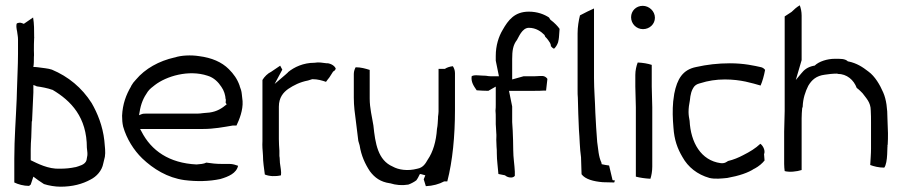

<svg xmlns="http://www.w3.org/2000/svg" viewBox="-20 -691 3410 725"><path d="M34 -2C48 5 69 11 90 11C91 10 94 7 96 6L106 -24L125 -10C131 -6 138 -1 146 4C164 10 189 14 208 14C254 14 291 4 322 -13C344 -24 365 -46 370 -74C372 -82 374 -90 376 -99C379 -116 376 -138 374 -160C368 -215 348 -264 326 -302C289 -360 238 -402 176 -428C162 -433 142 -434 123 -437C120 -437 116 -438 113 -438H106C108 -449 108 -463 108 -476C109 -483 108 -492 108 -500C108 -516 108 -533 109 -549C109 -578 109 -601 105 -625L70 -601C61 -604 57 -608 44 -603C40 -597 42 -584 45 -570V-569C46 -560 48 -553 48 -542V-488C48 -443 45 -394 44 -351L43 -317C40 -242 34 -168 34 -92ZM96 -86V-127C96 -143 97 -158 98 -172C98 -189 100 -218 100 -233H101C103 -270 104 -304 106 -342V-370C110 -368 111 -369 117 -366L118 -365C135 -363 161 -358 177 -352H178C249 -310 308 -248 308 -133C308 -127 311 -116 310 -105C309 -100 308 -94 307 -88V-87C302 -68 277 -64 266 -60H265C247 -56 228 -54 206 -54C162 -52 121 -74 96 -86ZM96 -108H97ZM106 -342H107ZM109 -549H110V-548ZM125 -16ZM206 -47ZM376 -102Z M441 -254C441 -239 442 -226 445 -213C458 -167 485 -124 517 -93C559 -53 612 -20 676 -11C723 -5 770 -6 812 -15C843 -24 873 -37 879 -65C871 -68 859 -72 847 -72H818C797 -72 778 -74 759 -77C750 -72 735 -71 722 -70V-69V-70C619 -75 551 -122 514 -195L509 -204H747C787 -204 824 -211 859 -217H873C884 -240 898 -275 896 -309L893 -336C892 -347 889 -356 885 -366V-367C876 -393 862 -412 844 -430C817 -457 779 -473 732 -479C701 -484 663 -482 640 -474H639C581 -461 528 -432 493 -390C486 -383 480 -375 475 -366V-365C456 -333 443 -298 441 -254ZM505 -256 507 -267C512 -300 522 -322 538 -345C546 -356 555 -362 565 -370C608 -403 692 -429 764 -405C788 -398 805 -380 816 -363C826 -349 831 -332 832 -316H833C833 -311 832 -308 832 -303L836 -297C818 -282 800 -270 771 -266L748 -264C740 -263 733 -262 726 -262H532C526 -262 520 -262 515 -260ZM748 -264ZM896 -306V-307Z M971 -132C971 -124 973 -114 973 -104C973 -79 977 -57 980 -32C997 -25 1021 -24 1041 -29C1043 -43 1039 -59 1037 -76L1036 -95C1036 -96 1035 -101 1035 -102V-122C1034 -136 1033 -152 1033 -166V-288C1033 -323 1050 -342 1068 -355C1089 -369 1112 -381 1143 -387L1159 -392H1160C1180 -392 1196 -387 1211 -382C1215 -387 1218 -392 1224 -399L1238 -421C1243 -423 1244 -425 1248 -431C1247 -436 1239 -448 1219 -452H1214C1199 -454 1182 -457 1168 -454H1167C1126 -454 1091 -438 1067 -418V-417C1065 -416 1065 -415 1059 -410L1017 -374L1046 -428C1044 -432 1041 -438 1038 -443L1004 -420C991 -414 978 -401 971 -389V-158C971 -149 970 -141 971 -132ZM1035 -116Z M1316 -322C1316 -291 1320 -261 1324 -232C1327 -209 1330 -182 1333 -159L1338 -142C1344 -103 1359 -71 1377 -44C1395 -20 1417 -4 1452 1H1453C1475 8 1498 10 1522 6C1533 2 1544 -4 1552 -10C1558 -18 1561 -25 1565 -33L1568 -34L1586 -29L1580 -14C1583 -5 1585 3 1588 12C1614 11 1639 4 1657 -6H1669C1689 -83 1698 -178 1698 -275V-415C1698 -426 1694 -435 1690 -441C1679 -440 1667 -436 1660 -431H1636V-270C1636 -263 1635 -259 1634 -250V-245C1633 -232 1633 -218 1630 -204C1627 -157 1615 -117 1595 -88C1587 -74 1578 -58 1556 -54C1519 -44 1484 -50 1463 -62C1407 -86 1397 -149 1390 -217C1385 -249 1376 -282 1376 -319V-427C1360 -432 1343 -437 1323 -437C1320 -432 1316 -422 1316 -412ZM1377 -44ZM1556 -54H1557Z M1761 -403C1758 -381 1769 -366 1780 -350C1794 -349 1810 -348 1824 -348L1852 -364V-296C1852 -289 1852 -281 1851 -273C1852 -265 1852 -254 1852 -244V-222C1852 -212 1854 -201 1854 -188C1855 -180 1854 -171 1854 -163L1855 -137C1856 -129 1856 -120 1856 -112C1856 -85 1860 -62 1862 -34L1887 -29C1895 -21 1916 -16 1924 -27V-43C1923 -68 1918 -96 1918 -124C1918 -149 1917 -174 1916 -198C1916 -208 1914 -220 1914 -230V-289L1902 -348H1999C2011 -348 2022 -348 2034 -349H2042L2047 -393C2045 -397 2037 -405 2025 -404H2019C2007 -403 1995 -403 1983 -403H1957L1914 -391V-468C1914 -499 1917 -521 1932 -540C1938 -549 1951 -586 1977 -586C2004 -586 2023 -572 2036 -559L2039 -552C2045 -547 2055 -533 2057 -529C2060 -521 2060 -522 2060 -520V-517C2062 -514 2067 -509 2072 -507C2078 -512 2084 -521 2088 -533V-537L2089 -538C2092 -555 2091 -565 2093 -582C2087 -591 2074 -605 2059 -616L2058 -617L2053 -625C2035 -637 2009 -647 1977 -647C1923 -647 1899 -615 1878 -578C1863 -553 1852 -519 1852 -480V-462L1864 -403H1833C1827 -403 1821 -404 1815 -405C1793 -405 1770 -410 1761 -403Z M2161 -350C2161 -341 2161 -330 2162 -321V-320C2163 -281 2164 -241 2166 -202C2169 -168 2169 -130 2174 -97L2176 -33C2190 -14 2221 -6 2256 -3L2297 -2C2300 -1 2301 -4 2301 -11C2301 -11 2300 -10 2297 -10L2293 -11L2280 -66C2271 -67 2261 -69 2252 -71L2251 -77C2240 -100 2239 -128 2235 -155C2232 -191 2230 -228 2228 -266C2227 -310 2223 -352 2223 -396V-659C2208 -652 2190 -644 2170 -633C2165 -613 2161 -589 2161 -565ZM2256 -3H2257Z M2363 -626C2363 -601 2383 -581 2408 -581C2433 -581 2453 -600 2453 -624C2453 -649 2431 -669 2407 -669C2382 -669 2363 -650 2363 -626ZM2379 -364C2379 -337 2381 -314 2381 -286V-24C2396 -20 2416 -17 2436 -16C2440 -28 2443 -45 2443 -62V-286C2443 -314 2441 -337 2441 -364V-446C2426 -451 2408 -454 2388 -455C2383 -442 2379 -425 2379 -408Z M2522 -308C2519 -275 2520 -244 2523 -209C2526 -163 2538 -130 2557 -98C2578 -60 2613 -32 2659 -19C2680 -14 2706 -17 2726 -19C2771 -27 2806 -39 2828 -54H2829C2847 -64 2858 -74 2867 -85L2865 -110L2866 -111C2870 -126 2859 -143 2851 -148C2833 -131 2812 -118 2786 -105C2769 -96 2750 -88 2729 -83C2724 -80 2717 -73 2701 -75C2627 -85 2588 -153 2584 -235C2582 -245 2580 -257 2580 -268C2580 -283 2582 -297 2585 -312C2587 -334 2591 -351 2602 -365C2609 -373 2618 -375 2625 -377C2653 -386 2684 -391 2717 -391C2778 -391 2820 -377 2852 -368C2859 -384 2865 -405 2869 -427C2867 -430 2862 -435 2855 -437C2828 -443 2790 -452 2736 -452C2691 -452 2649 -447 2609 -438C2558 -428 2537 -393 2526 -337C2525 -328 2524 -320 2522 -308Z M2941 -72C2941 -62 2942 -53 2943 -45C2960 -40 2989 -43 3007 -49V-244C3007 -258 3008 -269 3009 -282C3009 -283 3010 -284 3011 -288C3012 -319 3021 -345 3032 -367C3045 -389 3062 -405 3095 -409C3108 -411 3124 -413 3140 -413H3142L3143 -412C3178 -412 3204 -389 3215 -359C3219 -356 3224 -352 3228 -348L3237 -339C3250 -321 3268 -305 3268 -274C3269 -259 3269 -243 3269 -228V-130C3269 -109 3267 -89 3266 -68C3279 -63 3298 -58 3319 -58C3326 -67 3329 -88 3330 -108L3331 -136V-137C3332 -139 3331 -141 3331 -144H3332C3333 -159 3333 -173 3333 -188C3333 -207 3331 -225 3331 -244C3331 -279 3327 -315 3315 -342C3303 -370 3284 -403 3259 -421C3237 -438 3216 -452 3184 -459H3182C3171 -470 3153 -469 3132 -469C3104 -469 3072 -459 3056 -443H3054C3029 -438 3017 -428 3005 -413L2985 -389L3007 -464V-632C3007 -647 3004 -660 3000 -671C2988 -664 2978 -655 2969 -646L2943 -629V-272C2943 -247 2941 -217 2941 -194ZM3268 -267H3269Z"/></svg>

Font: SolarCharger
Style: 350
Weight: 300
Designer: Mew Too
Foundry: Cannot Into Space Fonts/KineticPlasma Fonts
Version: Version 1.100